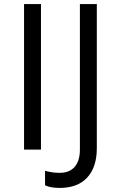

<svg xmlns="http://www.w3.org/2000/svg" viewBox="-20 -734 586 942"><path d="M98 0V-714H181V0ZM273 188Q227 188 201 175V104Q236 114 273 114Q321 114 346.5 84.5Q372 55 372 0V-714H455V-7Q455 86 408 137Q361 188 273 188Z"/></svg>

Font: Stephens Clock
Style: Regular
Weight: 400
Designer: Peter Wiegel (catfonts.de) with slight modifications by DT1.org
Version: Version 0.9.1